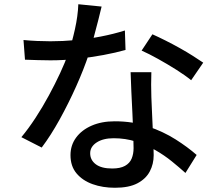

<svg xmlns="http://www.w3.org/2000/svg" viewBox="-20 -830 1040 907"><path d="M91 -641Q121 -638 154.5 -636.5Q188 -635 218 -635Q276 -635 336.5 -640.5Q397 -646 456.5 -657.5Q516 -669 570 -686L573 -594Q527 -581 468 -570Q409 -559 345 -552Q281 -545 218 -545Q190 -545 159 -546Q128 -547 98 -548ZM460 -799Q454 -774 444.5 -736Q435 -698 423.5 -656Q412 -614 400 -575Q376 -503 340 -422.5Q304 -342 262 -266Q220 -190 177 -133L81 -182Q115 -223 148 -273.5Q181 -324 210.5 -378.5Q240 -433 264 -484.5Q288 -536 303 -579Q320 -629 334 -692Q348 -755 350 -810ZM695 -489Q694 -458 694 -430Q694 -402 695 -372Q696 -349 697.5 -312.5Q699 -276 701 -235Q703 -194 704.5 -157Q706 -120 706 -97Q706 -55 687.5 -20Q669 15 629 36Q589 57 523 57Q465 57 417.5 40Q370 23 341.5 -11Q313 -45 313 -97Q313 -144 339.5 -180Q366 -216 413 -236.5Q460 -257 522 -257Q608 -257 680 -232.5Q752 -208 809.5 -171.5Q867 -135 909 -98L856 -13Q827 -39 792 -67.5Q757 -96 714.5 -120.5Q672 -145 622.5 -161Q573 -177 517 -177Q467 -177 436.5 -157Q406 -137 406 -106Q406 -74 432.5 -54Q459 -34 510 -34Q548 -34 570.5 -46.5Q593 -59 602 -81Q611 -103 611 -130Q611 -156 609.5 -200Q608 -244 605.5 -295Q603 -346 600.5 -397.5Q598 -449 597 -489ZM883 -451Q855 -474 813 -500.5Q771 -527 727 -551.5Q683 -576 649 -591L700 -668Q727 -656 761 -639Q795 -622 829 -603Q863 -584 892 -565.5Q921 -547 940 -534Z"/></svg>

Font: Noto Sans KR Medium
Style: Regular
Weight: 500
Designer: Ryoko NISHIZUKA  (kana, bopomofo & ideographs); Paul D. Hunt (Latin, Greek & Cyrillic); Sandoll Communications , Soo-you
Foundry: Adobe
Version: Version 2.004-H2;hotconv 1.0.118;makeotfexe 2.5.65603